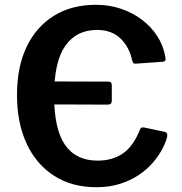

<svg xmlns="http://www.w3.org/2000/svg" viewBox="-20 -772 759 802"><path d="M125 -418Q125 -432 138 -432L434 -431Q447 -431 447 -415V-352Q447 -343 443 -339Q439 -335 429 -335L148 -336Q125 -336 125 -355ZM381 -752Q436 -752 485 -735.5Q534 -719 573 -689.5Q612 -660 637 -621Q662 -582 670 -537Q673 -523 670.5 -519Q668 -515 660 -514L546 -506Q538 -506 536 -509.5Q534 -513 532 -520Q520 -576 483 -611.5Q446 -647 385 -647Q300 -647 253 -581Q206 -515 206 -373Q206 -233 251.5 -167Q297 -101 388 -101Q450 -101 494 -131.5Q538 -162 566 -234Q569 -242 584 -239L669 -221Q673 -220 676.5 -216Q680 -212 678 -199Q672 -176 657 -148Q642 -120 618 -92Q594 -64 559.5 -41Q525 -18 481 -4Q437 10 382 10Q280 10 205.5 -38Q131 -86 91 -172.5Q51 -259 51 -375Q51 -492 91 -576Q131 -660 205 -706Q279 -752 381 -752Z"/></svg>

Font: Libre Franklin SemiBold
Style: Regular
Weight: 600
Designer: Pablo Impallari, Rodrigo Fuenzalida, Nhung Nguyen
Foundry: Impallari Type
Version: Version 3.000